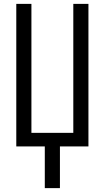

<svg xmlns="http://www.w3.org/2000/svg" viewBox="-20 -755 540 990"><path d="M211 215V0H64V-735H142V-70H358V-735H436V0H289V215Z"/></svg>

Font: Iosevka Algr
Style: Regular
Weight: 400
Monospace: yes
Designer: Belleve Invis
Foundry: Belleve Invis
Version: Version 26.0.2; ttfautohint (v1.8.3)